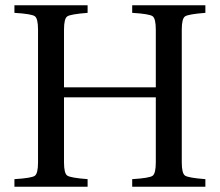

<svg xmlns="http://www.w3.org/2000/svg" viewBox="-20 -712 838 732"><path d="M35 0V-29Q101 -33 113 -42Q125 -51 125 -93V-599Q125 -641 113 -650Q101 -659 35 -663V-692H314V-663Q249 -658 236.5 -649.5Q224 -641 224 -599V-379H574V-599Q574 -641 562 -650Q550 -659 484 -663V-692H763V-663Q698 -658 685.5 -649.5Q673 -641 673 -599V-93Q673 -51 685.5 -42.5Q698 -34 763 -29V0H484V-29Q550 -33 562 -42Q574 -51 574 -93V-341H224V-93Q224 -51 236.5 -42.5Q249 -34 314 -29V0Z"/></svg>

Font: Heuristica
Style: Regular
Weight: 400
Version: Version 1.0.1 ; ttfautohint (v1.4.1)